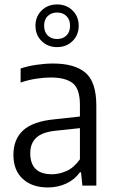

<svg xmlns="http://www.w3.org/2000/svg" viewBox="-20 -837 520 866"><path d="M195.5 8.5Q125 8.5 82.8 -30Q40.5 -68.5 40.5 -138.5Q40.5 -209.5 85.2 -249.8Q130 -290 227 -299L340.5 -311.5V-363.5Q340.5 -436.5 307.8 -462Q275 -487.5 209.5 -487.5Q180.5 -487.5 144.5 -482.2Q108.5 -477 73 -464.5V-528Q105 -539 144.8 -544.8Q184.5 -550.5 219.5 -550.5Q316 -550.5 365.2 -509.2Q414.5 -468 414.5 -360V0H351.5L345.5 -60H340.5Q316 -26 278 -8.8Q240 8.5 195.5 8.5ZM116.5 -146Q116.5 -51 214.5 -51Q247 -51 280.5 -66Q314 -81 340.5 -118.5V-259L232 -247.5Q171.5 -241.5 144 -216.2Q116.5 -191 116.5 -146ZM237.5 -624.5Q195.5 -624.5 167.8 -651.8Q140 -679 140 -721Q140 -762.5 167.8 -789.8Q195.5 -817 237.5 -817Q279.5 -817 307.2 -789.8Q335 -762.5 335 -721Q335 -679 307.2 -651.8Q279.5 -624.5 237.5 -624.5ZM237.5 -661Q263.5 -661 279.8 -677Q296 -693 296 -721Q296 -748.5 279.8 -764.5Q263.5 -780.5 237.5 -780.5Q211.5 -780.5 195.2 -764.5Q179 -748.5 179 -721Q179 -693 195.2 -677Q211.5 -661 237.5 -661Z"/></svg>

Font: Encode Sans Semi Condensed
Style: Regular
Weight: 400
Width: 4
Designer: Multiple Designers
Foundry: Impallari Type
Version: Version 3.000; ttfautohint (v1.8.3) -l 8 -r 50 -G 200 -x 14 